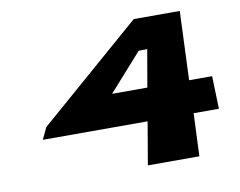

<svg xmlns="http://www.w3.org/2000/svg" viewBox="-67 -666 946 756"><g transform="rotate(-10 406.0 -288.5)"><path d="M695.3 -577H511.3L98.4 -218L76.2 -171H495.2L466 0H672L679.2 -171H780.2L776.2 -302H684.2ZM543 -451 517.2 -302H376.2L509 -451Z"/></g></svg>

Font: Hussar Milosc
Style: Obl
Weight: 700
Foundry: Cannot Into Space Fonts
Version: Version 1.02